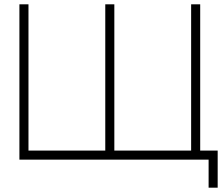

<svg xmlns="http://www.w3.org/2000/svg" viewBox="-20 -740 1039 890"><path d="M947 130V0H70V-720H112V-42H468V-720H510V-42H866V-720H908V-42H989V130Z"/></svg>

Font: Vela Sans ExtLt
Style: Regular
Weight: 200
Designer: Principal design: Mikhail Sharanda - project Manrope.
Design modification: Ravid Balaliev
Foundry: Mikhail Sharanda
Version: Version 1.001